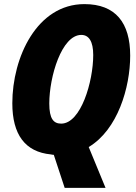

<svg xmlns="http://www.w3.org/2000/svg" viewBox="-20 -745 663 935"><path d="M242 9 295 170H494L412 -29C553 -113 614 -319 614 -474C614 -634 543 -725 391 -725C160 -725 40 -466 40 -242C40 -90 102 -5 228 7C232 8 237 9 242 9ZM278 -143C241 -143 220 -166 220 -241C220 -371 280 -575 376 -575C413 -575 434 -543 434 -477C434 -348 374 -143 278 -143Z"/></svg>

Font: Noto Sans Condensed Black
Style: Italic
Weight: 900
Width: 3
Italic angle: -12°
Designer: Monotype Design Team
Foundry: Monotype Imaging Inc.
Version: Version 2.013